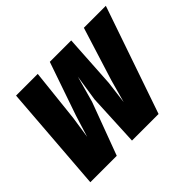

<svg xmlns="http://www.w3.org/2000/svg" viewBox="-124 -753 945 945"><g transform="rotate(-45 348.5 -280.0)"><path d="M29 0 72 -560H223L193 -282L176 -169L211 -282L307 -560H456L439 -282L424 -163L457 -282L544 -560H697L504 0H319L332 -274L353 -411L315 -274L213 0Z"/></g></svg>

Font: Azeret Mono Thin ExtraBold
Style: Italic
Weight: 800
Italic angle: -12°
Version: Version 1.002